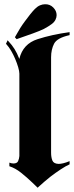

<svg xmlns="http://www.w3.org/2000/svg" viewBox="-20 -874 347 902"><path d="M71 -598Q88 -668 156.5 -690Q225 -712 307 -723V-709Q248 -696 234 -668.5Q220 -641 220 -605V-157Q220 -135 226 -120Q232 -105 255 -104Q264 -104 277 -107Q290 -110 307 -117V-102Q289 -94 265.5 -78.5Q242 -63 217 -44Q202 -32 188 -20Q174 -8 161 4L157 8Q151 2 144.5 -4Q138 -10 131 -17Q106 -41 79 -62.5Q52 -84 24 -93V-110Q29 -108 34 -107Q39 -106 43 -106Q60 -106 65 -117Q70 -128 71 -141V-528Q71 -539 65.5 -558Q60 -577 51 -598Q43 -617 32.5 -635Q22 -653 11 -665L8 -668L16 -685Q17 -683 18 -682L20 -680Q36 -663 48 -644Q60 -625 71 -597ZM50 -699Q55 -708 61.5 -719Q68 -730 75 -742Q80 -750 85.5 -758Q91 -766 97 -774Q110 -792 122.5 -807.5Q135 -823 144 -832Q156 -844 168 -849Q180 -854 191 -854Q214 -855 230 -839Q246 -823 246 -803Q246 -792 240.5 -781Q235 -770 223 -761Q215 -755 206 -749.5Q197 -744 186 -738Q165 -728 134.5 -717Q104 -706 58 -690Z"/></svg>

Font: Fette UNZ Fraktur
Style: Regular
Weight: 900
Foundry: UNZ1 Extensions by Catfonts.de
Version: Version 0.000 2012 initial release